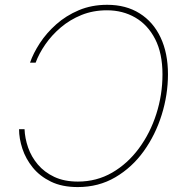

<svg xmlns="http://www.w3.org/2000/svg" viewBox="-20 -757 752 787"><path d="M419.4 -737.3Q496.6 -737.3 552.5 -702.1Q608.4 -667 638.4 -603Q668.5 -539.1 668.5 -452.6Q668.5 -368.7 642.8 -286.4Q617.2 -204.1 569.1 -137.2Q521 -70.3 452.6 -30.3Q384.3 9.8 298.8 9.8Q234.4 9.8 188.7 -12.5Q143.1 -34.7 114.3 -70.3Q85.4 -106 71.8 -147.5Q58.1 -189 58.1 -227.5H80.6Q82 -190.4 95.2 -152.3Q108.4 -114.3 135 -82.8Q161.6 -51.3 202.4 -32Q243.2 -12.7 299.3 -12.7Q376 -12.7 439.5 -49.3Q502.9 -85.9 549.3 -148.7Q595.7 -211.4 620.8 -290Q646 -368.7 646 -452.1Q646 -538.1 616 -596.7Q585.9 -655.3 534.4 -685.1Q482.9 -714.8 418.5 -714.8Q361.8 -714.8 314.2 -695.6Q266.6 -676.3 229.2 -644.5Q191.9 -612.8 165.8 -575Q139.6 -537.1 126 -500H103Q116.2 -538.6 143.3 -580.1Q170.4 -621.6 210.4 -657.2Q250.5 -692.9 303 -715.1Q355.5 -737.3 419.4 -737.3Z"/></svg>

Font: Inter 17pt Thin
Style: Italic
Weight: 250
Italic angle: -9.3988°
Version: Version 4.001;git-66647c0bb